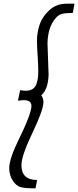

<svg xmlns="http://www.w3.org/2000/svg" viewBox="-20 -770 423 1039"><path d="M383 -750 374 -700Q338 -700 318 -695.5Q298 -691 283 -674Q239 -625 237 -536L243 -365Q240 -285 203 -254Q215 -240 215 -218Q215 -175 155.5 -51Q96 73 96 124Q96 204 181 204L172 249H163Q112 249 89.5 242Q67 235 49 207Q30 178 30 140Q30 89 83 -18.5Q136 -126 147 -175Q150 -187 150 -197Q150 -228 109 -228Q96 -228 77 -225L89 -282Q107 -279 120 -279Q143 -279 157.5 -289Q172 -299 178 -318Q184 -337 185.5 -352Q187 -367 187 -390Q187 -418 183.5 -471Q180 -524 180 -549Q180 -592 194 -635.5Q208 -679 246.5 -714.5Q285 -750 340 -750Z"/></svg>

Font: Lobster 1.4
Style: Regular
Weight: 400
Designer: Pablo Impallari
Foundry: Pablo Impallari. www.impallari.com
Version: Version 1.4